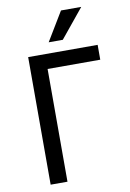

<svg xmlns="http://www.w3.org/2000/svg" viewBox="-100 -984 709 1045"><g transform="rotate(-10 255.0 -462.0)"><path d="M93 0V-705H477V-623H186V0ZM217 -765 313 -924H425L295 -765Z"/></g></svg>

Font: Nunito Sans 7pt Condensed Medium
Style: Regular
Weight: 500
Width: 3
Designer: Vernon Adams
Foundry: Vernon Adams
Version: Version 3.101;gftools[0.9.27]